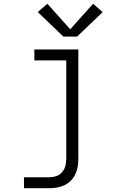

<svg xmlns="http://www.w3.org/2000/svg" viewBox="-20 -782 640 1017"><path d="M107 215V157H241Q259 157 277.5 151Q296 145 308.5 130.5Q321 116 326 97.5Q331 79 331 60V-462H162V-520H395V60Q395 81 391.5 101.5Q388 122 379 141Q370 160 355 175Q340 190 321.5 199Q303 208 282 211.5Q261 215 241 215ZM316 -588 180 -718 231 -762 352 -627 473 -762 524 -718 388 -588Z"/></svg>

Font: Iosevka SS04 Light Extended
Style: Regular
Weight: 300
Width: 7
Monospace: yes
Designer: Belleve Invis
Foundry: Belleve Invis
Version: Version 19.0.0; ttfautohint (v1.8.4)